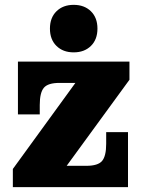

<svg xmlns="http://www.w3.org/2000/svg" viewBox="-20 -772 592 792"><path d="M33 -75 291 -430 514 -443 255 -88ZM33 0V-75L255 -88H508V0ZM54 -300V-430H225Q178 -430 161 -410Q144 -390 144 -339V-300ZM336 -88Q384 -88 401 -108Q418 -128 418 -179V-227H508V-88ZM54 -430V-518H514V-443L291 -430ZM284 -556Q240 -556 213 -582.5Q186 -609 186 -654Q186 -699 213 -725.5Q240 -752 284 -752Q328 -752 355 -725.5Q382 -699 382 -654Q382 -609 355 -582.5Q328 -556 284 -556Z"/></svg>

Font: Montagu Slab 144pt
Style: Bold
Weight: 700
Designer: Florian Karsten
Foundry: Florian Karsten
Version: Version 1.000